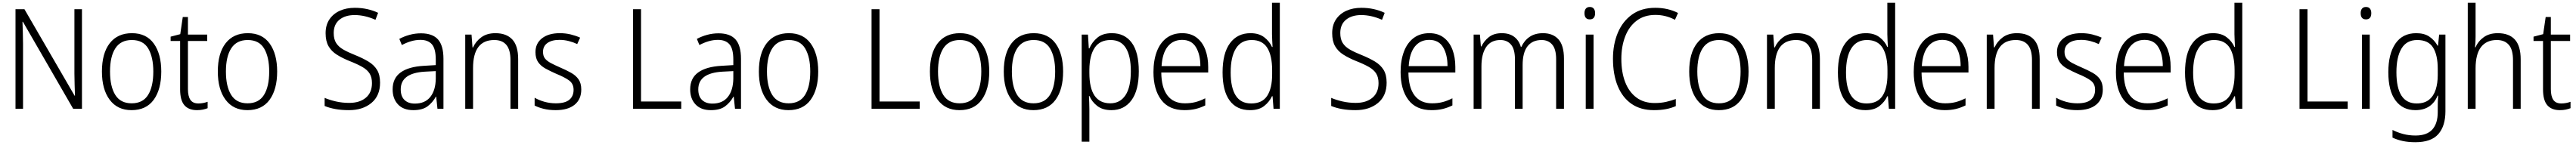

<svg xmlns="http://www.w3.org/2000/svg" viewBox="-20 -780 18451 1040"><path d="M567 0H504L144 -624H141Q142 -587 143.5 -548Q145 -509 145 -466V0H91V-714H155L514 -94H517Q516 -128 514.5 -171.5Q513 -215 513 -251V-714H567Z M1135 -267Q1135 -139 1081 -64.5Q1027 10 922 10Q821 10 765.5 -64.5Q710 -139 710 -267Q710 -398 766 -470Q822 -542 925 -542Q1028 -542 1081.5 -467.5Q1135 -393 1135 -267ZM768 -267Q768 -160 805.5 -99.5Q843 -39 923 -39Q1003 -39 1040.5 -99Q1078 -159 1078 -267Q1078 -370 1042 -431.5Q1006 -493 924 -493Q845 -493 806.5 -434Q768 -375 768 -267Z M1401 -38Q1419 -38 1436.5 -41.5Q1454 -45 1467 -50V-4Q1452 2 1433 6Q1414 10 1391 10Q1331 10 1300.5 -25.5Q1270 -61 1270 -139V-486H1202V-517L1271 -535L1289 -658H1326V-532H1464V-486H1326V-141Q1326 -90 1343.5 -64Q1361 -38 1401 -38Z M1965 -267Q1965 -139 1911 -64.5Q1857 10 1752 10Q1651 10 1595.5 -64.5Q1540 -139 1540 -267Q1540 -398 1596 -470Q1652 -542 1755 -542Q1858 -542 1911.5 -467.5Q1965 -393 1965 -267ZM1598 -267Q1598 -160 1635.5 -99.5Q1673 -39 1753 -39Q1833 -39 1870.5 -99Q1908 -159 1908 -267Q1908 -370 1872 -431.5Q1836 -493 1754 -493Q1675 -493 1636.5 -434Q1598 -375 1598 -267Z M2702 -187Q2702 -93 2640 -41.5Q2578 10 2479 10Q2425 10 2381.5 2Q2338 -6 2305 -20V-78Q2340 -63 2385.5 -52.5Q2431 -42 2481 -42Q2556 -42 2600 -79Q2644 -116 2644 -184Q2644 -225 2627.5 -252Q2611 -279 2575.5 -299.5Q2540 -320 2484 -342Q2432 -363 2393 -387.5Q2354 -412 2333 -448.5Q2312 -485 2312 -542Q2312 -600 2339 -640.5Q2366 -681 2413 -702.5Q2460 -724 2521 -724Q2568 -724 2610.5 -714.5Q2653 -705 2688 -688L2669 -638Q2631 -655 2593.5 -663.5Q2556 -672 2520 -672Q2452 -672 2411 -638.5Q2370 -605 2370 -543Q2370 -499 2387.5 -471.5Q2405 -444 2439 -424.5Q2473 -405 2521 -386Q2578 -363 2618.5 -338.5Q2659 -314 2680.5 -278.5Q2702 -243 2702 -187Z M2995 -541Q3078 -541 3117 -497Q3156 -453 3156 -358V0H3113L3104 -87H3102Q3078 -44 3041.5 -17Q3005 10 2940 10Q2869 10 2830.5 -31Q2792 -72 2792 -139Q2792 -219 2849.5 -260.5Q2907 -302 3017 -308L3101 -313V-352Q3101 -430 3073.5 -462Q3046 -494 2991 -494Q2958 -494 2925 -484.5Q2892 -475 2858 -457L2840 -501Q2873 -519 2913 -530Q2953 -541 2995 -541ZM3023 -266Q2850 -256 2850 -139Q2850 -89 2877 -63Q2904 -37 2951 -37Q3024 -37 3062 -85Q3100 -133 3101 -217V-270Z M3528 -542Q3607 -542 3649 -497Q3691 -452 3691 -356V0H3636V-349Q3636 -423 3606.5 -458Q3577 -493 3520 -493Q3368 -493 3368 -292V0H3312V-532H3357L3364 -440H3368Q3387 -483 3427 -512.5Q3467 -542 3528 -542Z M4143 -138Q4143 -68 4095.5 -29Q4048 10 3960 10Q3912 10 3874 0.5Q3836 -9 3809 -23V-79Q3840 -61 3879.5 -50Q3919 -39 3961 -39Q4027 -39 4057.5 -64.5Q4088 -90 4088 -136Q4088 -179 4056.5 -202.5Q4025 -226 3963 -251Q3920 -270 3886.5 -288.5Q3853 -307 3834 -334.5Q3815 -362 3815 -406Q3815 -469 3862 -505.5Q3909 -542 3989 -542Q4031 -542 4067.5 -533Q4104 -524 4135 -510L4114 -464Q4087 -477 4054 -485.5Q4021 -494 3987 -494Q3932 -494 3900.5 -471.5Q3869 -449 3869 -408Q3869 -378 3883.5 -360Q3898 -342 3925.5 -327.5Q3953 -313 3994 -295Q4036 -277 4070 -258Q4104 -239 4123.5 -211Q4143 -183 4143 -138Z M4514 0V-714H4571V-52H4859V0Z M5126 -541Q5209 -541 5248 -497Q5287 -453 5287 -358V0H5244L5235 -87H5233Q5209 -44 5172.5 -17Q5136 10 5071 10Q5000 10 4961.5 -31Q4923 -72 4923 -139Q4923 -219 4980.5 -260.5Q5038 -302 5148 -308L5232 -313V-352Q5232 -430 5204.5 -462Q5177 -494 5122 -494Q5089 -494 5056 -484.5Q5023 -475 4989 -457L4971 -501Q5004 -519 5044 -530Q5084 -541 5126 -541ZM5154 -266Q4981 -256 4981 -139Q4981 -89 5008 -63Q5035 -37 5082 -37Q5155 -37 5193 -85Q5231 -133 5232 -217V-270Z M5840 -267Q5840 -139 5786 -64.5Q5732 10 5627 10Q5526 10 5470.5 -64.5Q5415 -139 5415 -267Q5415 -398 5471 -470Q5527 -542 5630 -542Q5733 -542 5786.5 -467.5Q5840 -393 5840 -267ZM5473 -267Q5473 -160 5510.5 -99.5Q5548 -39 5628 -39Q5708 -39 5745.5 -99Q5783 -159 5783 -267Q5783 -370 5747 -431.5Q5711 -493 5629 -493Q5550 -493 5511.5 -434Q5473 -375 5473 -267Z M6222 0V-714H6279V-52H6567V0Z M7065 -267Q7065 -139 7011 -64.5Q6957 10 6852 10Q6751 10 6695.5 -64.5Q6640 -139 6640 -267Q6640 -398 6696 -470Q6752 -542 6855 -542Q6958 -542 7011.5 -467.5Q7065 -393 7065 -267ZM6698 -267Q6698 -160 6735.5 -99.5Q6773 -39 6853 -39Q6933 -39 6970.5 -99Q7008 -159 7008 -267Q7008 -370 6972 -431.5Q6936 -493 6854 -493Q6775 -493 6736.5 -434Q6698 -375 6698 -267Z M7594 -267Q7594 -139 7540 -64.5Q7486 10 7381 10Q7280 10 7224.5 -64.5Q7169 -139 7169 -267Q7169 -398 7225 -470Q7281 -542 7384 -542Q7487 -542 7540.5 -467.5Q7594 -393 7594 -267ZM7227 -267Q7227 -160 7264.5 -99.5Q7302 -39 7382 -39Q7462 -39 7499.5 -99Q7537 -159 7537 -267Q7537 -370 7501 -431.5Q7465 -493 7383 -493Q7304 -493 7265.5 -434Q7227 -375 7227 -267Z M7943 -542Q8035 -542 8085.5 -473.5Q8136 -405 8136 -269Q8136 -132 8083.5 -61Q8031 10 7940 10Q7877 10 7838.5 -20Q7800 -50 7783 -91H7779Q7780 -69 7781 -44Q7782 -19 7782 4V236H7727V-532H7772L7778 -433H7782Q7801 -478 7839.5 -510Q7878 -542 7943 -542ZM7934 -493Q7857 -493 7820 -437.5Q7783 -382 7782 -280V-257Q7782 -39 7932 -39Q8002 -39 8040.5 -97Q8079 -155 8079 -269Q8079 -378 8043.5 -435.5Q8008 -493 7934 -493Z M8447 -542Q8509 -542 8550.5 -510Q8592 -478 8612.5 -423.5Q8633 -369 8633 -300V-260H8297Q8298 -152 8341 -95.5Q8384 -39 8466 -39Q8507 -39 8540.5 -47.5Q8574 -56 8612 -75V-24Q8578 -7 8542.5 1.5Q8507 10 8463 10Q8352 10 8296.5 -64Q8241 -138 8241 -263Q8241 -346 8264.5 -409Q8288 -472 8334 -507Q8380 -542 8447 -542ZM8446 -494Q8382 -494 8343.5 -446.5Q8305 -399 8299 -306H8577Q8577 -388 8545.5 -441Q8514 -494 8446 -494Z M8933 10Q8837 10 8786.5 -59Q8736 -128 8736 -261Q8736 -398 8789 -470Q8842 -542 8936 -542Q8996 -542 9034 -513Q9072 -484 9090 -443H9094Q9093 -466 9091.5 -490.5Q9090 -515 9090 -535V-760H9146V0H9101L9094 -90H9090Q9071 -49 9033.5 -19.5Q8996 10 8933 10ZM8941 -38Q9020 -38 9055.5 -92.5Q9091 -147 9091 -248V-276Q9091 -381 9056 -437Q9021 -493 8944 -493Q8870 -493 8832 -433Q8794 -373 8794 -260Q8794 -152 8830 -95Q8866 -38 8941 -38Z M9911 -187Q9911 -93 9849 -41.5Q9787 10 9688 10Q9634 10 9590.5 2Q9547 -6 9514 -20V-78Q9549 -63 9594.5 -52.5Q9640 -42 9690 -42Q9765 -42 9809 -79Q9853 -116 9853 -184Q9853 -225 9836.5 -252Q9820 -279 9784.5 -299.5Q9749 -320 9693 -342Q9641 -363 9602 -387.5Q9563 -412 9542 -448.5Q9521 -485 9521 -542Q9521 -600 9548 -640.5Q9575 -681 9622 -702.5Q9669 -724 9730 -724Q9777 -724 9819.5 -714.5Q9862 -705 9897 -688L9878 -638Q9840 -655 9802.5 -663.5Q9765 -672 9729 -672Q9661 -672 9620 -638.5Q9579 -605 9579 -543Q9579 -499 9596.5 -471.5Q9614 -444 9648 -424.5Q9682 -405 9730 -386Q9787 -363 9827.5 -338.5Q9868 -314 9889.5 -278.5Q9911 -243 9911 -187Z M10217 -542Q10279 -542 10320.5 -510Q10362 -478 10382.5 -423.5Q10403 -369 10403 -300V-260H10067Q10068 -152 10111 -95.5Q10154 -39 10236 -39Q10277 -39 10310.5 -47.5Q10344 -56 10382 -75V-24Q10348 -7 10312.5 1.5Q10277 10 10233 10Q10122 10 10066.5 -64Q10011 -138 10011 -263Q10011 -346 10034.5 -409Q10058 -472 10104 -507Q10150 -542 10217 -542ZM10216 -494Q10152 -494 10113.5 -446.5Q10075 -399 10069 -306H10347Q10347 -388 10315.5 -441Q10284 -494 10216 -494Z M11031 -542Q11102 -542 11141.5 -498Q11181 -454 11181 -359V0H11125V-355Q11125 -427 11097 -460Q11069 -493 11021 -493Q10955 -493 10920 -448Q10885 -403 10885 -313V0H10830V-352Q10830 -427 10802 -460Q10774 -493 10726 -493Q10658 -493 10624 -443Q10590 -393 10590 -304V0H10534V-532H10579L10586 -447H10590Q10608 -486 10643.5 -514Q10679 -542 10736 -542Q10790 -542 10824.5 -516Q10859 -490 10872 -444H10876Q10897 -490 10935.5 -516Q10974 -542 11031 -542Z M11366 -730Q11385 -730 11394.5 -718Q11404 -706 11404 -686Q11404 -641 11366 -641Q11328 -641 11328 -686Q11328 -706 11337.5 -718Q11347 -730 11366 -730ZM11393 -532V0H11337V-532Z M11836 -673Q11756 -673 11701.5 -631.5Q11647 -590 11619.5 -518.5Q11592 -447 11592 -358Q11592 -262 11619.5 -191Q11647 -120 11700 -80.5Q11753 -41 11831 -41Q11876 -41 11913 -49.5Q11950 -58 11982 -70V-19Q11951 -5 11912.5 2.5Q11874 10 11825 10Q11730 10 11665 -35Q11600 -80 11566 -163Q11532 -246 11532 -359Q11532 -462 11566.5 -544.5Q11601 -627 11668.5 -675.5Q11736 -724 11835 -724Q11925 -724 11998 -687L11976 -638Q11910 -673 11836 -673Z M12503 -267Q12503 -139 12449 -64.5Q12395 10 12290 10Q12189 10 12133.5 -64.5Q12078 -139 12078 -267Q12078 -398 12134 -470Q12190 -542 12293 -542Q12396 -542 12449.5 -467.5Q12503 -393 12503 -267ZM12136 -267Q12136 -160 12173.5 -99.5Q12211 -39 12291 -39Q12371 -39 12408.5 -99Q12446 -159 12446 -267Q12446 -370 12410 -431.5Q12374 -493 12292 -493Q12213 -493 12174.5 -434Q12136 -375 12136 -267Z M12851 -542Q12930 -542 12972 -497Q13014 -452 13014 -356V0H12959V-349Q12959 -423 12929.5 -458Q12900 -493 12843 -493Q12691 -493 12691 -292V0H12635V-532H12680L12687 -440H12691Q12710 -483 12750 -512.5Q12790 -542 12851 -542Z M13340 10Q13244 10 13193.5 -59Q13143 -128 13143 -261Q13143 -398 13196 -470Q13249 -542 13343 -542Q13403 -542 13441 -513Q13479 -484 13497 -443H13501Q13500 -466 13498.5 -490.5Q13497 -515 13497 -535V-760H13553V0H13508L13501 -90H13497Q13478 -49 13440.5 -19.5Q13403 10 13340 10ZM13348 -38Q13427 -38 13462.5 -92.5Q13498 -147 13498 -248V-276Q13498 -381 13463 -437Q13428 -493 13351 -493Q13277 -493 13239 -433Q13201 -373 13201 -260Q13201 -152 13237 -95Q13273 -38 13348 -38Z M13892 -542Q13954 -542 13995.5 -510Q14037 -478 14057.5 -423.5Q14078 -369 14078 -300V-260H13742Q13743 -152 13786 -95.5Q13829 -39 13911 -39Q13952 -39 13985.5 -47.5Q14019 -56 14057 -75V-24Q14023 -7 13987.5 1.5Q13952 10 13908 10Q13797 10 13741.5 -64Q13686 -138 13686 -263Q13686 -346 13709.5 -409Q13733 -472 13779 -507Q13825 -542 13892 -542ZM13891 -494Q13827 -494 13788.5 -446.5Q13750 -399 13744 -306H14022Q14022 -388 13990.5 -441Q13959 -494 13891 -494Z M14425 -542Q14504 -542 14546 -497Q14588 -452 14588 -356V0H14533V-349Q14533 -423 14503.5 -458Q14474 -493 14417 -493Q14265 -493 14265 -292V0H14209V-532H14254L14261 -440H14265Q14284 -483 14324 -512.5Q14364 -542 14425 -542Z M15040 -138Q15040 -68 14992.5 -29Q14945 10 14857 10Q14809 10 14771 0.5Q14733 -9 14706 -23V-79Q14737 -61 14776.5 -50Q14816 -39 14858 -39Q14924 -39 14954.5 -64.5Q14985 -90 14985 -136Q14985 -179 14953.5 -202.5Q14922 -226 14860 -251Q14817 -270 14783.5 -288.5Q14750 -307 14731 -334.5Q14712 -362 14712 -406Q14712 -469 14759 -505.5Q14806 -542 14886 -542Q14928 -542 14964.5 -533Q15001 -524 15032 -510L15011 -464Q14984 -477 14951 -485.5Q14918 -494 14884 -494Q14829 -494 14797.5 -471.5Q14766 -449 14766 -408Q14766 -378 14780.5 -360Q14795 -342 14822.5 -327.5Q14850 -313 14891 -295Q14933 -277 14967 -258Q15001 -239 15020.5 -211Q15040 -183 15040 -138Z M15340 -542Q15402 -542 15443.5 -510Q15485 -478 15505.5 -423.5Q15526 -369 15526 -300V-260H15190Q15191 -152 15234 -95.5Q15277 -39 15359 -39Q15400 -39 15433.5 -47.5Q15467 -56 15505 -75V-24Q15471 -7 15435.5 1.5Q15400 10 15356 10Q15245 10 15189.5 -64Q15134 -138 15134 -263Q15134 -346 15157.5 -409Q15181 -472 15227 -507Q15273 -542 15340 -542ZM15339 -494Q15275 -494 15236.5 -446.5Q15198 -399 15192 -306H15470Q15470 -388 15438.5 -441Q15407 -494 15339 -494Z M15826 10Q15730 10 15679.5 -59Q15629 -128 15629 -261Q15629 -398 15682 -470Q15735 -542 15829 -542Q15889 -542 15927 -513Q15965 -484 15983 -443H15987Q15986 -466 15984.5 -490.5Q15983 -515 15983 -535V-760H16039V0H15994L15987 -90H15983Q15964 -49 15926.5 -19.5Q15889 10 15826 10ZM15834 -38Q15913 -38 15948.5 -92.5Q15984 -147 15984 -248V-276Q15984 -381 15949 -437Q15914 -493 15837 -493Q15763 -493 15725 -433Q15687 -373 15687 -260Q15687 -152 15723 -95Q15759 -38 15834 -38Z M16449 0V-714H16506V-52H16794V0Z M16925 -730Q16944 -730 16953.5 -718Q16963 -706 16963 -686Q16963 -641 16925 -641Q16887 -641 16887 -686Q16887 -706 16896.5 -718Q16906 -730 16925 -730ZM16952 -532V0H16896V-532Z M17285 -542Q17342 -542 17378.5 -517.5Q17415 -493 17438 -452H17441L17449 -532H17494V18Q17494 124 17443 182Q17392 240 17279 240Q17229 240 17189 231.5Q17149 223 17115 207V152Q17150 170 17191.5 181Q17233 192 17280 192Q17361 192 17400 149Q17439 106 17439 24V-8Q17439 -28 17439.5 -49.5Q17440 -71 17442 -94H17438Q17418 -44 17378 -17Q17338 10 17279 10Q17188 10 17136.5 -59.5Q17085 -129 17085 -262Q17085 -393 17136 -467.5Q17187 -542 17285 -542ZM17292 -493Q17216 -493 17179.5 -432Q17143 -371 17143 -262Q17143 -38 17288 -38Q17344 -38 17377 -65Q17410 -92 17424.5 -138Q17439 -184 17439 -241V-287Q17439 -385 17405.5 -439Q17372 -493 17292 -493Z M17710 -517Q17710 -496 17709 -478Q17708 -460 17706 -441H17710Q17728 -484 17768 -513Q17808 -542 17869 -542Q17950 -542 17991.5 -496Q18033 -450 18033 -354V0H17978V-348Q17978 -424 17948 -458.5Q17918 -493 17862 -493Q17788 -493 17749 -442.5Q17710 -392 17710 -289V0H17654V-760H17710Z M18324 -38Q18342 -38 18359.5 -41.5Q18377 -45 18390 -50V-4Q18375 2 18356 6Q18337 10 18314 10Q18254 10 18223.5 -25.5Q18193 -61 18193 -139V-486H18125V-517L18194 -535L18212 -658H18249V-532H18387V-486H18249V-141Q18249 -90 18266.5 -64Q18284 -38 18324 -38Z"/></svg>

Font: Noto Sans Lao Looped SemiCondensed Light
Style: Regular
Weight: 300
Width: 4
Designer: Mark Frömberg, Ben Mitchell
Foundry: The Fontpad Ltd
Version: Version 1.002; ttfautohint (v1.8.4.7-5d5b)